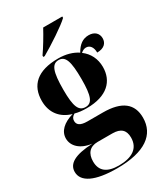

<svg xmlns="http://www.w3.org/2000/svg" viewBox="-245 -870 1054 1210"><g transform="rotate(-30 281.5 -265.0)"><path d="M185 -615V-605H195C262 -643 381 -721 416 -756V-766H277C253 -721 214 -656 185 -615ZM238 236C441 236 538 163 538 40C538 -60 474 -114 335 -114H223C169 -114 151 -132 151 -158C151 -175 158 -187 177 -198C202 -191 230 -188 261 -188C412 -188 479 -262 479 -363C479 -422 454 -472 409 -505C421 -516 434 -522 447 -522C475 -522 493 -498 493 -459C544 -459 568 -485 568 -520C568 -556 543 -581 500 -581C457 -581 426 -558 400 -512C364 -536 317 -550 261 -550C108 -550 38 -482 38 -369C38 -283 85 -224 165 -201C92 -180 51 -140 51 -88C51 -34 96 13 180 23C49 29 -6 63 -6 122C-6 194 77 236 238 236ZM259 -198C209 -198 191 -240 191 -362C191 -494 209 -540 258 -540C307 -540 324 -494 324 -363C324 -241 307 -198 259 -198ZM256 226C172 226 127 193 127 123C127 66 155 30 214 30H320C382 30 410 57 410 111C410 190 351 226 256 226Z"/></g></svg>

Font: Noto Serif Display ExtraBold
Style: Regular
Weight: 800
Designer: Monotype Design Team
Foundry: Monotype Imaging Inc.
Version: Version 2.009